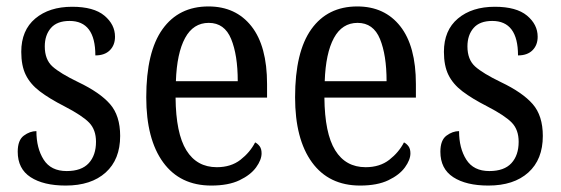

<svg xmlns="http://www.w3.org/2000/svg" viewBox="-20 -566 1740 596"><path d="M184 10Q115 10 75 -16Q35 -42 35 -95Q35 -131 54 -145Q73 -159 93 -159Q93 -106 115.5 -70.5Q138 -35 187 -35Q233 -35 255.5 -59.5Q278 -84 278 -126Q278 -163 257 -185Q236 -207 180 -236Q133 -260 103.5 -282.5Q74 -305 60 -333.5Q46 -362 46 -405Q46 -472 89.5 -508.5Q133 -545 204 -545Q271 -545 304 -517.5Q337 -490 337 -452Q337 -426 321 -410Q305 -394 276 -394Q276 -501 196 -501Q157 -501 138 -479Q119 -457 119 -422Q119 -381 143 -359.5Q167 -338 223 -311Q290 -279 321.5 -243Q353 -207 353 -144Q353 -71 308 -30.5Q263 10 184 10Z M636 10Q539 10 486.5 -62Q434 -134 434 -264Q434 -405 484.5 -475.5Q535 -546 627 -546Q712 -546 760.5 -484.5Q809 -423 809 -305V-263H525Q526 -152 558.5 -99.5Q591 -47 653 -47Q697 -47 726.5 -70Q756 -93 772 -124Q780 -120 786 -112Q792 -104 792 -90Q792 -70 775 -46.5Q758 -23 723.5 -6.5Q689 10 636 10ZM718 -314Q718 -395 697.5 -445Q677 -495 628 -495Q580 -495 554.5 -448Q529 -401 526 -314Z M1098 10Q1001 10 948.5 -62Q896 -134 896 -264Q896 -405 946.5 -475.5Q997 -546 1089 -546Q1174 -546 1222.5 -484.5Q1271 -423 1271 -305V-263H987Q988 -152 1020.5 -99.5Q1053 -47 1115 -47Q1159 -47 1188.5 -70Q1218 -93 1234 -124Q1242 -120 1248 -112Q1254 -104 1254 -90Q1254 -70 1237 -46.5Q1220 -23 1185.5 -6.5Q1151 10 1098 10ZM1180 -314Q1180 -395 1159.5 -445Q1139 -495 1090 -495Q1042 -495 1016.5 -448Q991 -401 988 -314Z M1496 10Q1427 10 1387 -16Q1347 -42 1347 -95Q1347 -131 1366 -145Q1385 -159 1405 -159Q1405 -106 1427.5 -70.5Q1450 -35 1499 -35Q1545 -35 1567.5 -59.5Q1590 -84 1590 -126Q1590 -163 1569 -185Q1548 -207 1492 -236Q1445 -260 1415.5 -282.5Q1386 -305 1372 -333.5Q1358 -362 1358 -405Q1358 -472 1401.5 -508.5Q1445 -545 1516 -545Q1583 -545 1616 -517.5Q1649 -490 1649 -452Q1649 -426 1633 -410Q1617 -394 1588 -394Q1588 -501 1508 -501Q1469 -501 1450 -479Q1431 -457 1431 -422Q1431 -381 1455 -359.5Q1479 -338 1535 -311Q1602 -279 1633.5 -243Q1665 -207 1665 -144Q1665 -71 1620 -30.5Q1575 10 1496 10Z"/></svg>

Font: Noto Serif Thai Condensed
Style: Regular
Weight: 400
Width: 3
Designer: Monotype Design Team
Foundry: Monotype Imaging Inc.
Version: Version 2.002; ttfautohint (v1.8.4.7-5d5b)